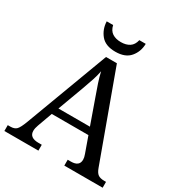

<svg xmlns="http://www.w3.org/2000/svg" viewBox="-207 -1051 1119 1193"><g transform="rotate(30 352.5 -454.0)"><path d="M0 0V-42H19Q48 -42 62.5 -57Q77 -72 95 -120L317 -714H395L621 -95Q632 -64 647.5 -53Q663 -42 692 -42H705V0H430V-42H453Q513 -42 513 -90Q513 -98 511 -107Q509 -116 505 -127L465 -239H202L164 -134Q155 -110 155 -91Q155 -42 221 -42H244V0ZM221 -289H447L385 -464Q369 -508 356 -547Q343 -586 335 -622Q328 -586 317 -553Q306 -520 289 -473ZM350 -771Q279 -771 245.5 -811.5Q212 -852 210 -908H256Q264 -872 288.5 -856Q313 -840 350 -840Q387 -840 411.5 -856Q436 -872 444 -908H490Q489 -852 455 -811.5Q421 -771 350 -771Z"/></g></svg>

Font: Noto Serif Oriya
Style: Regular
Weight: 400
Designer: David Williams
Foundry: Google LLC, David Williams
Version: Version 1.051; ttfautohint (v1.8.4.7-5d5b)